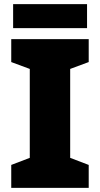

<svg xmlns="http://www.w3.org/2000/svg" viewBox="-20 -968 480 922"><path d="M398 -948H43V-833H398ZM406 -66V-176L317 -210V-637L406 -670V-780H34V-670L123 -637V-210L34 -176V-66Z"/></svg>

Font: Noto Sans Malayalam UI Black
Style: Regular
Weight: 900
Designer: Jelle Bosma - Monotype Design Team
Foundry: Monotype Imaging Inc.
Version: Version 2.104